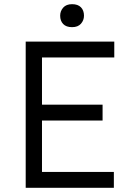

<svg xmlns="http://www.w3.org/2000/svg" viewBox="-20 -899 639 919"><path d="M103 0V-700H527V-624H181V-398H471V-322H181V-76H525V0ZM268 -824Q268 -846 282.5 -862.5Q297 -879 325 -879Q353 -879 367.5 -864Q382 -849 382 -824Q382 -802 367.5 -785.5Q353 -769 325 -769Q297 -769 282.5 -784Q268 -799 268 -824Z"/></svg>

Font: Mach Light
Style: Regular
Weight: 300
Version: Version 1.002